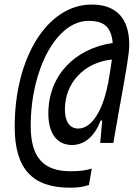

<svg xmlns="http://www.w3.org/2000/svg" viewBox="-20 -723 626 861"><path d="M294.9 118.7C329.1 118.7 353.5 115.2 378.9 106.4L391.6 32.7C365.2 41.5 336.4 44.9 295.9 44.9C174.8 44.9 117.7 -17.1 117.7 -157.7C117.7 -415.5 235.4 -629.4 376.5 -629.4C441.4 -629.4 478.5 -607.4 485.4 -530.3C316.9 -505.4 196.8 -386.2 196.8 -213.4C196.8 -124.5 235.4 -72.8 303.2 -72.8C358.9 -72.8 405.3 -112.3 431.2 -182.6H438.5L429.2 -82H488.3L518.6 -255.9H519C546.9 -413.1 559.6 -483.9 559.6 -521.5C559.6 -640.6 502 -702.6 391.1 -702.6C193.8 -702.6 45.9 -467.3 45.9 -154.8C45.9 35.2 125.5 118.7 294.9 118.7ZM481.9 -456.1C479 -433.1 473.1 -399.4 464.4 -346.7H463.9C439.9 -222.2 389.2 -146.5 331.1 -146.5C293 -146.5 271 -177.7 271 -231.9C271 -354 359.9 -443.4 481.9 -456.1Z"/></svg>

Font: Cascadia Code PL SemiLight
Style: Italic
Weight: 350
Italic angle: -10°
Monospace: yes
Designer: Aaron Bell
Foundry: Saja Typeworks
Version: Version 2404.023